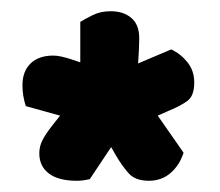

<svg xmlns="http://www.w3.org/2000/svg" viewBox="-20 -669 391 342"><path d="M307 -397Q300 -375 284 -361Q268 -347 245 -347Q221 -347 209 -360.5Q197 -374 186 -393L178 -407L140 -350Q128 -347 117 -347Q84 -347 67 -360Q50 -373 50 -396Q50 -408 55.5 -419Q61 -430 72 -444L87 -463L26 -480Q20 -498 20 -517Q20 -542 34.5 -556Q49 -570 75 -570Q82 -570 90.5 -568Q99 -566 108 -563L123 -558V-630Q131 -635 145 -642Q159 -649 177 -649Q200 -649 214 -637Q228 -625 228 -601Q228 -593 227.5 -581Q227 -569 226 -556L285 -581Q302 -573 314 -558Q326 -543 326 -522Q326 -498 313.5 -489Q301 -480 279 -471L261 -463Z"/></svg>

Font: Baloo Bhaina
Style: Regular
Weight: 400
Designer: Manish Minz, Shuchita Grover and Ek Type
Foundry: Ek Type
Version: Version 1.443;PS 1.000;hotconv 16.6.51;makeotf.lib2.5.65220;